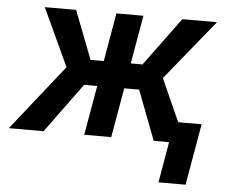

<svg xmlns="http://www.w3.org/2000/svg" viewBox="-92 -586 974 820"><g transform="rotate(5 395.5 -176.5)"><path d="M580.6 0H646.5L616.2 174.8H732.4L778.3 -88.4H677.7L596.2 -270.5L805.7 -528.3H657.2L504.4 -320.8H454.1L490.2 -528.3H374.5L338.4 -320.8H281.7L201.7 -528.3H67.4L182.1 -280.8L-40.5 0H108.4L263.7 -212.4H319.8L282.7 0H398.4L435.5 -212.4H499.5Z"/></g></svg>

Font: Roboto Medium
Style: Italic
Weight: 500
Italic angle: -12°
Designer: Google
Version: Version 2.137; 2017